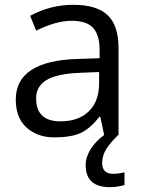

<svg xmlns="http://www.w3.org/2000/svg" viewBox="-20 -564 596 802"><path d="M231.9 -57.1Q307.6 -57.1 350.6 -98.6Q393.6 -140.1 394 -214.8V-263.2L313 -259.8Q216.8 -255.9 173.8 -229.5Q130.9 -203.1 130.9 -153.3Q130.9 -57.6 231.9 -57.1ZM475.1 -365.2V0H473.6Q440.4 32.2 423.8 58.6Q407.2 85 406.7 116.2Q406.7 162.1 452.6 162.1Q473.1 162.1 500 155.8V209Q468.3 217.8 439 217.8Q337.9 217.8 337.9 126Q337.9 91.8 358.9 58.6Q379.9 25.4 415 0L398.9 -76.2H395Q355.5 -25.4 315.4 -7.8Q275.4 9.8 206.1 9.8Q136.7 9.8 90.8 -31.2Q45.9 -72.3 45.9 -147.9Q45.9 -310.1 305.2 -317.9L396 -320.8V-354Q396.5 -417 369.1 -447.3Q341.8 -477.5 278.3 -477.1Q214.8 -477.1 130.9 -436L106 -498Q190.4 -543.9 286.6 -543.9Q382.8 -543.9 428.7 -501.5Q474.6 -459 475.1 -365.2Z"/></svg>

Font: OpenSans
Style: Regular
Weight: 400
Foundry: Ascender Corporation
Version: Version 1.10